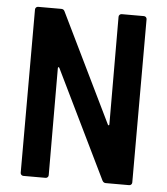

<svg xmlns="http://www.w3.org/2000/svg" viewBox="-51 -746 690 792"><g transform="rotate(5 294.0 -350.0)"><path d="M421 -700H513Q518 -700 521.5 -696.5Q525 -693 525 -688V-12Q525 -7 521.5 -3.5Q518 0 513 0H416Q407 0 402 -9L184 -457Q182 -460 180 -459.5Q178 -459 178 -455L179 -12Q179 -7 175.5 -3.5Q172 0 167 0H75Q70 0 66.5 -3.5Q63 -7 63 -12V-688Q63 -693 66.5 -696.5Q70 -700 75 -700H171Q181 -700 185 -691L404 -241Q406 -238 408 -238.5Q410 -239 410 -243L409 -688Q409 -693 412.5 -696.5Q416 -700 421 -700Z"/></g></svg>

Font: Barlow Semi Condensed SemiBold
Style: Regular
Weight: 600
Width: 4
Designer: Jeremy Tribby
Foundry: Tribby Type
Version: Version 1.408